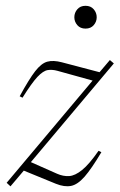

<svg xmlns="http://www.w3.org/2000/svg" viewBox="-20 -648 422 678"><path d="M3.5 -2.5 307 -363.5 182.5 -398Q164.5 -403 148.5 -400.5Q132.5 -398 112.2 -376.5Q92 -355 59.5 -303L49.5 -308Q82.5 -368.5 104.2 -396.5Q126 -424.5 147 -430.2Q168 -436 198.5 -428L331.5 -393L368 -436L382 -424L89 -75.5L181.5 -34.5Q203 -25 224 -26.2Q245 -27.5 270 -47.8Q295 -68 328 -115.5L338 -110.5Q303.5 -52.5 278.8 -24.2Q254 4 230.8 8.5Q207.5 13 177.5 1L64 -45.5L17 10ZM282 -547Q263.5 -547 253 -559.2Q242.5 -571.5 242.5 -587Q242.5 -603 253 -615.2Q263.5 -627.5 282 -627.5Q300.5 -627.5 311 -615.2Q321.5 -603 321.5 -587Q321.5 -571.5 311 -559.2Q300.5 -547 282 -547Z"/></svg>

Font: Newsreader Text ExtraLight
Style: Italic
Weight: 275
Italic angle: -17°
Designer: Hugues Gentile
Foundry: Production Type
Version: Version 1.001